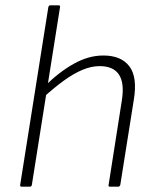

<svg xmlns="http://www.w3.org/2000/svg" viewBox="-20 -703 586 723"><path d="M61 0Q55 0 56 -7L162 -676Q164 -683 169 -683H200Q208 -683 206 -676L100 -7Q99 0 92 0ZM394 0Q387 0 389 -7L439 -326Q459 -454 355 -454Q324 -454 290.5 -440Q257 -426 220.5 -399.5Q184 -373 142 -335L150 -380Q204 -433 259 -463.5Q314 -494 369 -494Q436 -494 467 -453.5Q498 -413 484 -328L433 -7Q431 0 425 0Z"/></svg>

Font: Sofia Sans ExtraLight
Style: Italic
Weight: 250
Italic angle: -9°
Version: Version 4.100-B